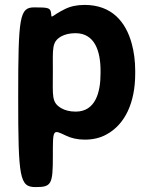

<svg xmlns="http://www.w3.org/2000/svg" viewBox="-20 -558 602 781"><path d="M188 -503C185 -526 179 -528 120 -528C60 -528 54 -494 54 -163C54 169 60 203 125 203C189 203 195 192 195 79C195 -35 194 -32 249 -6C270 4 295 10 325 10C358 10 388 3 413 -11C489 -52 530 -141 530 -259V-270C530 -310 525 -347 516 -380C492 -469 435 -538 324 -538C292 -538 266 -532 244 -521C187 -493 190 -479 188 -503ZM288 -104C264 -104 245 -109 229 -118C189 -142 195 -166 195 -265C195 -363 190 -387 229 -410C244 -418 263 -423 287 -423C366 -423 389 -349 389 -270V-259C389 -180 367 -104 288 -104Z"/></svg>

Font: Asimov Print
Style: A
Weight: 500
Designer: Google
Version: Version 2.000980: 2014